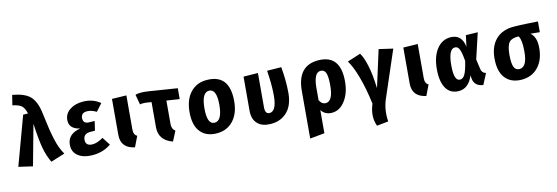

<svg xmlns="http://www.w3.org/2000/svg" viewBox="-69 -1352 6247 2154"><g transform="rotate(-10 3054.5 -274.5)"><path d="M115 -806Q251 -794 315 -743Q387 -685 416 -544Q440 -430 457 -360Q476 -282 494 -229Q526 -127 577 -56L418 9Q371 -72 346 -164Q319 -262 294 -445L206 24L43 1L198 -566L254 -570Q234 -633 203 -657Q170 -682 97 -690Z M1084 -542 1018 -454Q958 -483 910 -479Q842 -475 842 -413Q842 -348 913 -353L976 -357L960 -249L907 -245Q827 -239 827 -169Q827 -97 908 -103Q962 -107 1029 -155L1098 -67Q1013 7 882 17Q781 24 720 -17Q655 -59 655 -143Q655 -265 801 -302Q675 -319 675 -421Q675 -493 734 -540Q791 -587 885 -594Q999 -602 1084 -542Z M1376 -185Q1376 -129 1417 -110L1370 13Q1210 -6 1210 -158V-567L1376 -578Z M1808 -443V-174Q1808 -118 1849 -93L1801 23Q1641 -18 1641 -169V-455L1597 -458Q1543 -462 1509 -452L1478 -567Q1528 -587 1630 -580L1958 -557V-433Z M2556 -304Q2556 -162 2487 -76Q2418 10 2298 18Q2178 26 2110 -47Q2041 -121 2041 -269Q2041 -413 2110 -499Q2178 -584 2298 -592Q2556 -610 2556 -304ZM2213 -281Q2213 -98 2298 -104Q2385 -110 2385 -292Q2385 -475 2298 -469Q2213 -463 2213 -281Z M3142 -588Q3148 -551 3153 -520L3162 -449Q3171 -367 3171 -289Q3171 -211 3149 -150Q3129 -95 3091 -57Q3023 12 2914 19Q2821 26 2767 -19Q2707 -68 2707 -167V-557L2873 -569V-176Q2873 -101 2925 -104Q2960 -107 2980 -144Q3005 -190 3005 -287Q3005 -349 2998 -428Q2991 -496 2979 -576Z M3819 -306Q3819 -174 3763 -85Q3706 8 3613 15Q3534 20 3490 -38V226L3323 257V-286Q3323 -575 3567 -592Q3819 -610 3819 -306ZM3648 -292Q3648 -398 3627 -439Q3608 -474 3569 -471Q3490 -466 3490 -288V-151Q3518 -101 3565 -104Q3648 -110 3648 -292Z M4039 -583Q4076 -534 4105 -440Q4122 -388 4135 -323Q4149 -252 4159 -170L4253 -598L4416 -575L4236 -33Q4197 83 4218 220L4086 245Q4033 132 4079 -7Q4040 -189 3987 -328Q3938 -456 3889 -520Z M4695 -185Q4695 -129 4736 -110L4689 13Q4529 -6 4529 -158V-567L4695 -578Z M5228 -454 5244 -582 5381 -591 5311 -293 5337 -179Q5348 -133 5393 -125L5340 3Q5240 -3 5223 -90L5217 -128Q5171 14 5058 22Q4964 29 4912 -41Q4857 -116 4857 -264Q4857 -405 4914 -493Q4972 -582 5072 -589Q5198 -597 5228 -454ZM5024 -275Q5024 -179 5044 -137Q5061 -100 5094 -102Q5127 -104 5147 -143Q5170 -188 5186 -299Q5170 -397 5150 -435Q5131 -471 5098 -468Q5024 -463 5024 -275Z M6067 -471 5960 -472Q6030 -424 6030 -298Q6030 -160 5961 -75Q5892 10 5772 19Q5652 27 5584 -46Q5515 -120 5515 -268Q5515 -406 5584 -487Q5656 -573 5794 -583Q5861 -588 5935 -590Q5998 -592 6067 -593ZM5859 -286Q5859 -358 5849 -403Q5841 -444 5824 -466Q5746 -461 5717 -424Q5687 -384 5687 -280Q5687 -181 5708 -139Q5728 -100 5772 -103Q5859 -110 5859 -286Z"/></g></svg>

Font: Xiangcui Wave Sans Xiangcui Wave Sans
Style: Regular
Weight: 800
Width: 3
Version: Version 0.920;March 28, 2024;FontCreator 14.0.0.2814 64-bit